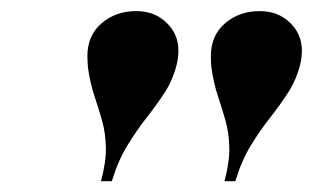

<svg xmlns="http://www.w3.org/2000/svg" viewBox="-20 -780 564 346"><path d="M384.5 -453.5Q394 -489 393.2 -515.2Q392.5 -541.5 386.2 -563.2Q380 -585 372.5 -607.5Q365 -630 361 -658Q360.5 -663.5 360.2 -669Q360 -674.5 360 -679Q360 -716 385.5 -738Q411 -760 448 -760Q481 -760 502.5 -739.2Q524 -718.5 524 -689Q524 -683 523.2 -676.2Q522.5 -669.5 521 -664Q514 -636 499.2 -613.2Q484.5 -590.5 466.8 -568Q449 -545.5 432.2 -518.2Q415.5 -491 404 -453.5ZM162 -453.5Q171.5 -489 170.8 -515.2Q170 -541.5 163.8 -563.2Q157.5 -585 150 -607.5Q142.5 -630 138.5 -658Q138 -663.5 137.8 -669Q137.5 -674.5 137.5 -679Q137.5 -716 163 -738Q188.5 -760 225.5 -760Q258.5 -760 280 -739.2Q301.5 -718.5 301.5 -689Q301.5 -683 300.8 -676.2Q300 -669.5 298.5 -664Q291.5 -636 276.8 -613.2Q262 -590.5 244.2 -568Q226.5 -545.5 209.8 -518.2Q193 -491 181.5 -453.5Z"/></svg>

Font: Bodoni Moda 11pt
Style: Bold Italic
Weight: 700
Italic angle: -13°
Designer: Owen Earl
Foundry: indestructible type
Version: Version 2.004